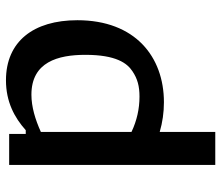

<svg xmlns="http://www.w3.org/2000/svg" viewBox="-70 -502 760 660"><g transform="rotate(-90 310.0 -172.0)"><path d="M570.5 -286C570.5 -437.5 497 -531.5 364 -531.5C290.5 -531.5 236 -502.5 192.5 -463.5H179.5V-520.5H73V188H186.5V-3C219 6.5 253 11.5 288.5 11.5C445 11.5 570.5 -87.5 570.5 -286ZM186.5 -100V-411.5C229.5 -431 273 -444 314.5 -444C427 -444 451.5 -352.5 451.5 -258.5C451.5 -152.5 422.5 -115 395.5 -97C369 -79 343 -72.5 308 -72.5C266 -72.5 225.5 -81.5 186.5 -100Z"/></g></svg>

Font: Monaspace Argon Medium
Style: Regular
Weight: 500
Designer: Riley Cran & the Lettermatic Team
Foundry: Lettermatic
Version: Version 1.000 (Monaspace Argon)